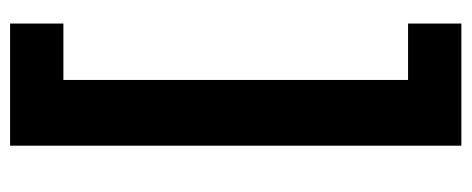

<svg xmlns="http://www.w3.org/2000/svg" viewBox="-290 -464 912 371"><g transform="rotate(90 165.5 -278.0)"><path d="M25 55H134V-611H25V-714H261V158H25Z"/></g></svg>

Font: Noto Sans Tai Tham
Style: Bold
Weight: 700
Designer: Monotype Design Team 2013. Revised by David WIlliams 2020
Foundry: Monotype Imaging Inc.
Version: Version 2.002; ttfautohint (v1.8.4.7-5d5b)